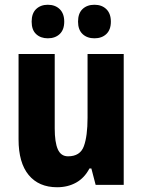

<svg xmlns="http://www.w3.org/2000/svg" viewBox="-20 -777 599 807"><path d="M500 -550V0H382L364 -69H356Q335 -29 300 -9.5Q265 10 220 10Q143 10 100.5 -41.5Q58 -93 58 -191V-550H210V-237Q210 -179 223 -149.5Q236 -120 266 -120Q317 -120 332.5 -162.5Q348 -205 348 -282V-550ZM113 -686Q113 -721 132 -739Q151 -757 181 -757Q212 -757 231 -738.5Q250 -720 250 -686Q250 -652 231 -634Q212 -616 181 -616Q151 -616 132 -633.5Q113 -651 113 -686ZM308 -686Q308 -721 327 -739Q346 -757 377 -757Q408 -757 427 -738.5Q446 -720 446 -686Q446 -652 427 -634Q408 -616 377 -616Q346 -616 327 -634Q308 -652 308 -686Z"/></svg>

Font: Noto Sans Myanmar Condensed ExtraBold
Style: Regular
Weight: 800
Width: 3
Designer: Monotype Design Team
Foundry: Monotype Imaging Inc.
Version: Version 2.107; ttfautohint (v1.8.4.7-5d5b)